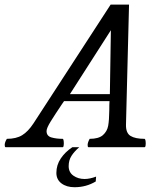

<svg xmlns="http://www.w3.org/2000/svg" viewBox="-57 -637 715 831"><path d="M417 -199.2Q416 -185.5 416 -159.2Q415.5 -116.2 411.1 -92.3Q406.7 -68.4 388.4 -52.2Q370.1 -36.1 331.1 -36.1Q322.3 -20.5 322.3 -9.3Q322.3 0 325.7 0H568.8Q571.8 0 572.8 -5.4Q573.7 -10.7 573.7 -14.6Q573.7 -34.2 568.8 -36.1Q528.3 -36.1 507.8 -48.8Q487.3 -61.5 488.3 -98.1L501.5 -617.2H421.9L87.9 -103Q64.5 -67.4 38.8 -51.8Q13.2 -36.1 -27.3 -36.1Q-36.6 -21.5 -36.6 -9.3Q-36.6 0 -32.7 0H214.8Q217.3 0 218.3 -5.9Q219.2 -11.7 219.2 -14.6Q219.2 -34.2 214.8 -36.1Q186.5 -36.1 165.5 -42.2Q144.5 -48.3 144.5 -69.8Q144.5 -82.5 162.8 -112.1Q181.2 -141.6 210.4 -185.1L220.2 -199.2ZM422.9 -506.3 418.5 -229.5H245.6ZM187 111.3Q187 140.1 209 156.7Q231 173.3 265.6 173.3Q315.9 173.3 357.4 148.4L358.9 127.4Q331.1 137.7 309.1 137.7Q281.2 137.7 260.7 123.3Q240.2 108.9 240.2 82Q240.2 56.6 252.4 37.6Q264.6 18.6 286.1 0H256.3Q225.1 20.5 206.1 48.8Q187 77.1 187 111.3Z"/></svg>

Font: Radley
Style: Italic
Weight: 400
Italic angle: -12°
Designer: Vernon Adams
Foundry: Vernon Adams
Version: Version 1.003; ttfautohint (v1.6)